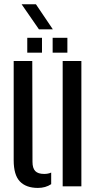

<svg xmlns="http://www.w3.org/2000/svg" viewBox="-20 -892 464 919"><path d="M45.5 -125V-600H134.5L135.5 -117.5Q135.5 -87 148.8 -73.2Q162 -59.5 191.5 -59.5Q210.5 -59.5 225 -66V-10.5Q198 7.5 161.5 7.5Q105 7.5 75.2 -23.5Q45.5 -54.5 45.5 -125ZM280 0V-600H369.5V0ZM232 -640V-711H302.5V-640ZM110.5 -640V-711H181V-640ZM166.5 -751.5 83.5 -871.5H152L233 -751.5Z"/></svg>

Font: Big Shoulders Stencil Text Thin Medium
Style: Regular
Weight: 500
Version: Version 2.001